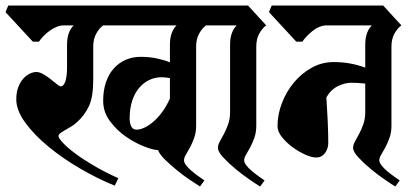

<svg xmlns="http://www.w3.org/2000/svg" viewBox="-38 -659 1503 696"><path d="M578 -497Q578 -543 602 -567H336Q321 -556 310.5 -536.5Q300 -517 300 -490V-370Q300 -307 284 -273.5Q268 -240 241 -216Q230 -206 218 -199Q206 -192 196.5 -186.5Q187 -181 180.5 -176Q174 -171 174 -166Q174 -159 189 -142.5Q204 -126 231.5 -105Q259 -84 299.5 -60Q340 -36 391 -13L378 14Q316 -11 252.5 -48Q189 -85 137.5 -127.5Q86 -170 53.5 -214.5Q21 -259 21 -299Q21 -324 28 -342.5Q35 -361 46 -373.5Q57 -386 70 -392Q83 -398 94 -398Q105 -398 119 -390Q133 -382 145.5 -372Q158 -362 168 -354Q178 -346 182 -346Q193 -346 199 -364.5Q205 -383 205 -414V-497Q205 -543 229 -567H193Q180 -567 167 -561.5Q154 -556 142 -547.5Q130 -539 120 -528.5Q110 -518 103 -508H81L-18 -615L-8 -639H643L709 -567Q694 -556 683.5 -536.5Q673 -517 673 -490V-203Q673 -179 666 -159.5Q659 -140 651 -125Q643 -110 636 -98.5Q629 -87 629 -78Q629 -70 637 -59.5Q645 -49 657 -39Q669 -29 681.5 -20Q694 -11 703 -5L687 17Q676 10 652.5 -5.5Q629 -21 605 -40.5Q581 -60 560.5 -80Q540 -100 535 -115Q518 -115 484.5 -128Q451 -141 418 -164Q385 -187 360.5 -220Q336 -253 336 -293Q336 -332 346.5 -362Q357 -392 375.5 -412Q394 -432 418.5 -442.5Q443 -453 471 -453Q504 -453 531.5 -447Q559 -441 578 -433ZM457 -189Q471 -189 488 -197.5Q505 -206 521.5 -221Q538 -236 552.5 -256.5Q567 -277 578 -302V-376Q560 -379 547 -379Q524 -379 503 -369Q482 -359 466 -340Q450 -321 441 -293Q432 -265 432 -229Q432 -212 438 -200.5Q444 -189 457 -189Z M891 -203Q891 -179 884 -159.5Q877 -140 869 -125Q861 -110 854 -98.5Q847 -87 847 -78Q847 -70 855 -59.5Q863 -49 875 -39Q887 -29 899.5 -20Q912 -11 921 -5L905 17Q893 10 867.5 -7.5Q842 -25 816.5 -46Q791 -67 771.5 -88Q752 -109 752 -123Q752 -134 759 -146.5Q766 -159 774 -174Q782 -189 789 -208.5Q796 -228 796 -252V-497Q796 -543 820 -567H622L600 -639H861L927 -567Q912 -556 901.5 -536.5Q891 -517 891 -490V-203Z M1381 -203Q1381 -179 1374 -159.5Q1367 -140 1359 -125Q1351 -110 1344 -98.5Q1337 -87 1337 -78Q1337 -70 1345 -59.5Q1353 -49 1365 -39Q1377 -29 1389.5 -20Q1402 -11 1411 -5L1395 17Q1383 10 1357.5 -7.5Q1332 -25 1306.5 -46Q1281 -67 1261.5 -88Q1242 -109 1242 -123Q1242 -134 1249 -146.5Q1256 -159 1264 -174Q1272 -189 1279 -208.5Q1286 -228 1286 -252V-356Q1259 -359 1234 -359Q1213 -359 1187.5 -347Q1162 -335 1145 -306Q1146 -287 1147.5 -264.5Q1149 -242 1150 -219.5Q1151 -197 1151.5 -176.5Q1152 -156 1152 -141Q1152 -120 1140 -104Q1128 -88 1108 -88Q1092 -88 1068.5 -98.5Q1045 -109 1022.5 -125.5Q1000 -142 984 -162Q968 -182 968 -202Q968 -244 984 -285.5Q1000 -327 1027.5 -360Q1055 -393 1092 -413.5Q1129 -434 1171 -434Q1203 -434 1230.5 -429Q1258 -424 1286 -414V-497Q1286 -543 1310 -567H1142Q1117 -565 1094 -546Q1071 -527 1058 -508H1036L937 -615L947 -639H1351L1417 -567Q1402 -556 1391.5 -536.5Q1381 -517 1381 -490V-203Z"/></svg>

Font: Jaini Purva
Style: Regular
Weight: 400
Designer: Girish Dalvi, Maithili Shingre
Foundry: Ek Type
Version: Version 1.001;PS 1.000;hotconv 16.6.51;makeotf.lib2.5.65220